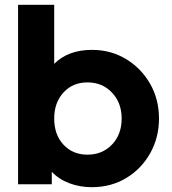

<svg xmlns="http://www.w3.org/2000/svg" viewBox="-20 -765 713 797"><path d="M361 12Q441 12 504 -26Q567 -64 603.5 -129Q640 -194 640 -273Q640 -353 603 -417.5Q566 -482 503 -520Q440 -558 362 -558Q263 -558 205 -500V-745H55V0H195V-52Q224 -21 267.5 -4.5Q311 12 361 12ZM343 -123Q282 -123 243.5 -164.5Q205 -206 205 -273Q205 -339 243.5 -381Q282 -423 343 -423Q405 -423 445 -380.5Q485 -338 485 -273Q485 -207 445 -165Q405 -123 343 -123Z"/></svg>

Font: Plus Jakarta Sans ExtraBold
Style: Regular
Weight: 800
Designer: Gumpita Rahayu
Foundry: Tokotype
Version: Version 2.004; ttfautohint (v1.8.3)